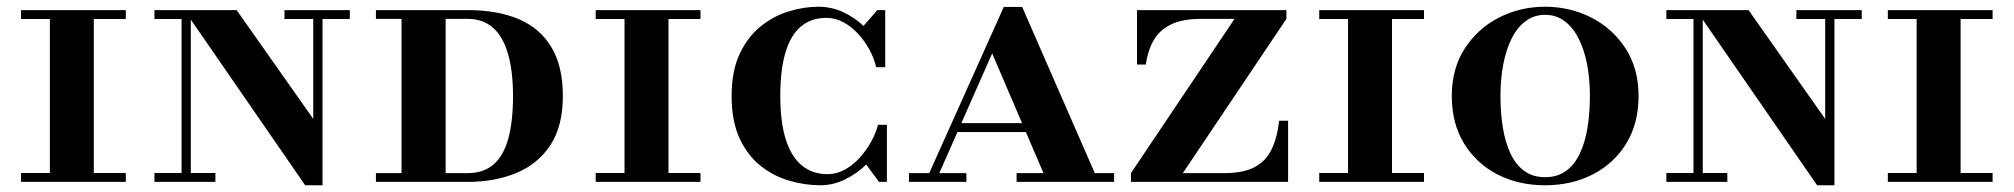

<svg xmlns="http://www.w3.org/2000/svg" viewBox="-20 -540 5978 570"><path d="M128 0V-510H258.5V0ZM42.5 0V-26.5H353.5V0ZM42.5 -483.5V-510H353.5V-483.5Z M886 10 527 -510H682.5L910 -187V-510H937.5V10ZM438.5 0V-26.5H619.5V0ZM519 0V-483.5H438.5V-510H546.5V0ZM824.5 -483.5V-510H1018.5V-483.5Z M1096 0V-26H1368Q1415.5 -26 1445.2 -51.8Q1475 -77.5 1489 -128.5Q1503 -179.5 1503 -255Q1503 -329 1488.2 -380Q1473.5 -431 1443.8 -457.5Q1414 -484 1368 -484H1096V-510H1368Q1457.5 -510 1520.5 -483Q1583.5 -456 1617.2 -399.5Q1651 -343 1651 -255Q1651 -165.5 1614 -109.2Q1577 -53 1513 -26.5Q1449 0 1368 0ZM1172 0V-510H1303V0Z M1834 0V-510H1964.5V0ZM1748.5 0V-26.5H2059.5V0ZM1748.5 -483.5V-510H2059.5V-483.5Z M2416 10Q2369 10 2322.2 -3.8Q2275.5 -17.5 2237 -48.5Q2198.5 -79.5 2175.2 -130.2Q2152 -181 2152 -255Q2152 -329 2175.8 -379.8Q2199.5 -430.5 2238 -461.5Q2276.5 -492.5 2321.5 -506.2Q2366.5 -520 2409 -520Q2449 -520 2483.5 -503.8Q2518 -487.5 2543.5 -463L2584.5 -510H2608V-340.5H2581Q2575 -367.5 2560.5 -393.8Q2546 -420 2526.2 -441Q2506.5 -462 2482.8 -474.5Q2459 -487 2433 -487Q2388.5 -487 2358 -461.5Q2327.5 -436 2312 -384.8Q2296.5 -333.5 2296.5 -255Q2296.5 -177 2313 -125.5Q2329.5 -74 2360.8 -48.5Q2392 -23 2437 -23Q2463.5 -23 2487.8 -36.2Q2512 -49.5 2532 -71.5Q2552 -93.5 2566.2 -119.2Q2580.5 -145 2586.5 -169.5H2613V0H2589.5L2551.5 -51.5Q2524 -24.5 2488.5 -7.2Q2453 10 2416 10Z M2727 0 2960 -519.5H3014.5L3241.5 0H3089L2925.5 -381.5L2757 0ZM2678.5 0V-26H2849V0ZM2816 -148V-174.5H3123.5V-148ZM2998 0V-26H3287.5V0Z M3337.5 0V-26L3645 -484H3545.5Q3490 -484 3456 -467.2Q3422 -450.5 3404.8 -420.2Q3387.5 -390 3381.5 -348.5H3355.5V-510H3799V-484L3491.5 -26H3614Q3670.5 -26 3704 -43.5Q3737.5 -61 3754.5 -95.5Q3771.5 -130 3777.5 -181.5H3804V0Z M3982 0V-510H4112.5V0ZM3896.5 0V-26.5H4207.5V0ZM3896.5 -483.5V-510H4207.5V-483.5Z M4567 10Q4488 10 4425.5 -22.2Q4363 -54.5 4326.5 -114Q4290 -173.5 4290 -255Q4290 -336.5 4328.5 -396Q4367 -455.5 4430 -487.8Q4493 -520 4567 -520Q4641 -520 4704.2 -487.8Q4767.5 -455.5 4806 -396Q4844.5 -336.5 4844.5 -255Q4844.5 -173.5 4808 -114Q4771.5 -54.5 4708.5 -22.2Q4645.5 10 4567 10ZM4567 -14Q4603.5 -14 4629 -32.5Q4654.5 -51 4670 -83.8Q4685.5 -116.5 4692.8 -160.2Q4700 -204 4700 -255Q4700 -306 4691.5 -349.8Q4683 -393.5 4666.2 -426.2Q4649.5 -459 4624.5 -477.5Q4599.5 -496 4567 -496Q4534.5 -496 4509.5 -477.5Q4484.5 -459 4468 -426.2Q4451.5 -393.5 4443 -349.8Q4434.5 -306 4434.5 -255Q4434.5 -204 4441.8 -160.2Q4449 -116.5 4464.5 -83.8Q4480 -51 4505.2 -32.5Q4530.5 -14 4567 -14Z M5374.5 10 5015.5 -510H5171L5398.5 -187V-510H5426V10ZM4927 0V-26.5H5108V0ZM5007.5 0V-483.5H4927V-510H5035V0ZM5313 -483.5V-510H5507V-483.5Z M5670 0V-510H5800.5V0ZM5584.5 0V-26.5H5895.5V0ZM5584.5 -483.5V-510H5895.5V-483.5Z"/></svg>

Font: Bodoni Moda SC 9pt SemiBold
Style: Regular
Weight: 600
Designer: Owen Earl
Foundry: indestructible type
Version: Version 2.005